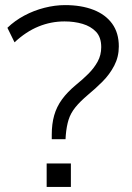

<svg xmlns="http://www.w3.org/2000/svg" viewBox="-20 -733 516 753"><path d="M183 -187V-205Q183 -247 192.5 -280.5Q202 -314 223 -343Q244 -372 279 -401Q305 -422 327 -444Q349 -466 363 -491.5Q377 -517 377 -548Q377 -587 356.5 -608.5Q336 -630 303.5 -639.5Q271 -649 233 -649Q180 -649 131 -629Q82 -609 37 -567L9 -624Q38 -652 75.5 -672Q113 -692 154.5 -702.5Q196 -713 235 -713Q299 -713 346.5 -694.5Q394 -676 420 -640Q446 -604 446 -551Q446 -510 428 -475.5Q410 -441 382 -413Q354 -385 326 -362Q294 -335 275.5 -312Q257 -289 249 -263.5Q241 -238 238 -203L237 -187ZM163 0V-92H258V0Z"/></svg>

Font: Nunito Sans 7pt Light
Style: Regular
Weight: 300
Designer: Vernon Adams
Foundry: Vernon Adams
Version: Version 3.101;gftools[0.9.27]